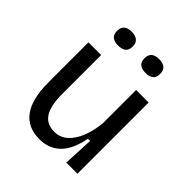

<svg xmlns="http://www.w3.org/2000/svg" viewBox="-199 -843 986 986"><g transform="rotate(45 294.5 -350.0)"><path d="M246 13Q72 13 72 -226V-517H164V-234Q164 -150 190 -109Q216 -68 272 -68Q313 -68 343.5 -94.5Q374 -121 393 -168Q412 -215 418 -275V-517H509V0H428L436 -165H420Q402 -72 357.5 -29.5Q313 13 246 13ZM390 -613Q333 -613 333 -663Q333 -713 390 -713Q447 -713 447 -663Q447 -636 432 -624.5Q417 -613 390 -613ZM191 -613Q164 -613 149 -624.5Q134 -636 134 -663Q134 -713 191 -713Q218 -713 233 -700.5Q248 -688 248 -663Q248 -636 233 -624.5Q218 -613 191 -613Z"/></g></svg>

Font: Bricolage Grotesque 12pt
Style: Regular
Weight: 400
Designer: Mathieu Triay
Foundry: Atelier Triay
Version: Version 1.001; ttfautohint (v1.8.4.7-5d5b);gftools[0.9.33.de